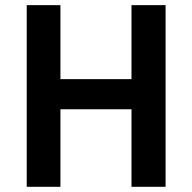

<svg xmlns="http://www.w3.org/2000/svg" viewBox="-20 -720 740 740"><path d="M83 0V-700.2H212.9V-415H486.8V-700.2H618.2V0H486.8V-298.8H212.9V0Z"/></svg>

Font: Fixel Text SemiBold
Style: Regular
Weight: 600
Width: 4
Designer: AlfaBravo + MacPaw
Foundry: Kyrylo Tkachov, Marchela Mozhyna, Serhii Makarenko, Maria Weinstein, Zakhar Kryvoshyya
Version: Version 1.211